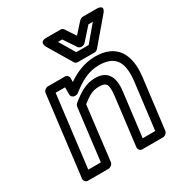

<svg xmlns="http://www.w3.org/2000/svg" viewBox="-179 -870 959 1021"><g transform="rotate(-30 300.0 -359.5)"><path d="M96 -25 150 -466H208V-422C208 -409 219 -400 230 -400H235C241 -400 247 -402 252 -406C304 -447 356 -478 421 -478C521 -478 556 -424 542 -308L507 -25H430L463 -293C474 -380 445 -429 370 -429C314 -429 272 -402 222 -362C216 -357 213 -350 212 -343L173 -25ZM43 0C42 11 50 25 65 25H191C202 25 218 15 220 0L260 -332C303 -366 328 -379 364 -379C408 -379 422 -368 413 -293L377 0C376 11 384 25 399 25H526C537 25 552 15 554 0L592 -308C608 -440 559 -528 428 -528C362 -528 306 -503 258 -470V-494C258 -505 249 -516 236 -516H131C120 -516 105 -506 103 -491ZM353 -598 296 -694H322L372 -619C376 -613 384 -609 390 -609H395C403 -609 412 -614 416 -619L483 -694H510L429 -598ZM315 -558C318 -552 326 -548 334 -548H436C443 -548 451 -551 457 -558L581 -704C615 -744 565 -744 565 -744H477C471 -744 462 -740 456 -734L400 -672L359 -734C356 -739 349 -744 341 -744H253C204 -744 228 -704 228 -704Z"/></g></svg>

Font: Falling Sky
Style: ExtOuObl
Weight: 400
Designer: Paul D. Hunt
Foundry: Adobe Systems Incorporated
Version: Version 1.02